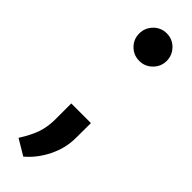

<svg xmlns="http://www.w3.org/2000/svg" viewBox="-250 -571 738 738"><g transform="rotate(45 119.0 -202.5)"><path d="M66.9 -489.7C66.9 -468.8 74.2 -450.7 88.9 -436.5C103 -422.4 120.6 -415 141.6 -415C162.1 -415 179.7 -422.4 194.3 -437C209 -451.7 216.3 -469.2 216.3 -489.7C216.3 -510.3 209 -527.8 194.3 -543C179.7 -557.6 162.1 -564.9 141.6 -564.9C121.1 -564.9 103.5 -557.6 88.9 -543C74.2 -527.8 66.9 -510.3 66.9 -489.7ZM86.4 160.2C113.3 137.7 135.7 108.9 152.8 74.2C169.9 39.6 178.2 5.4 178.7 -29.3L179.2 -114.7H72.3V-22.5C71.8 0.5 68.4 22.5 61.5 44.4C54.2 66.4 41.5 92.3 22.5 122.1Z"/></g></svg>

Font: Shabnam FD Medium
Style: Regular
Weight: 500
Foundry: DejaVu fonts team - Redesigned by Saber Rastikerdar - Based on Vazir font
Version: Version 5.00;October 20, 2019;FontCreator 12.0.0.2547 64-bit